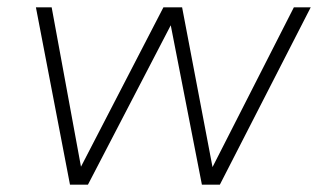

<svg xmlns="http://www.w3.org/2000/svg" viewBox="-20 -504 870 524"><path d="M171 0 78 -484H121L201 -49L426 -484H477L560 -48L782 -484H828L580 0H531L446 -435L220 0Z"/></svg>

Font: Nunito Sans ExtraLight
Style: Italic
Weight: 200
Italic angle: -9°
Designer: Vernon Adams
Foundry: Vernon Adams
Version: Version 3.006; ttfautohint (v1.8.3)